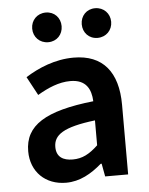

<svg xmlns="http://www.w3.org/2000/svg" viewBox="-52 -744 621 799"><g transform="rotate(-5 258.5 -344.5)"><path d="M192 12C250 12 298 -16 342 -54H346L356 0H452V-291C452 -428 390 -504 268 -504C190 -504 120 -474 66 -440L108 -362C152 -388 198 -408 246 -408C312 -408 332 -366 334 -316C132 -294 46 -240 46 -132C46 -46 106 12 192 12ZM228 -82C188 -82 160 -98 160 -140C160 -190 200 -220 334 -236V-132C298 -98 268 -82 228 -82ZM169 -577C205 -577 230 -604 230 -639C230 -674 205 -701 169 -701C133 -701 107 -674 107 -639C107 -604 133 -577 169 -577ZM375 -577C411 -577 437 -604 437 -639C437 -674 411 -701 375 -701C339 -701 314 -674 314 -639C314 -604 339 -577 375 -577Z"/></g></svg>

Font: Source Sans Pro Semibold
Style: Regular
Weight: 600
Designer: Paul D. Hunt
Foundry: Adobe Systems Incorporated
Version: Version 3.006;hotconv 1.0.111;makeotfexe 2.5.65597